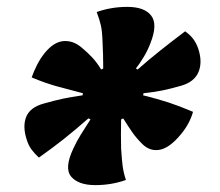

<svg xmlns="http://www.w3.org/2000/svg" viewBox="-20 -580 640 558"><path d="M350 -560Q400 -560 419.5 -534.5Q439 -509 417 -454Q409 -433 397.5 -414Q386 -395 375 -381L380 -378Q413 -407 445 -432.5Q477 -458 518 -489Q532 -479 541 -467.5Q550 -456 556 -439Q569 -400 557 -371Q545 -342 507 -331Q476 -322 451 -317Q426 -312 397 -309L396 -303Q440 -292 470.5 -282Q501 -272 541 -255Q531 -220 506 -190Q474 -151 445.5 -145Q417 -139 394 -161Q376 -179 364.5 -195.5Q353 -212 338 -236L332 -233Q331 -187 332 -148Q334 -116 336.5 -97Q339 -78 346 -57Q304 -42 257 -42Q208 -42 187 -66.5Q166 -91 193 -148Q202 -168 215 -189Q228 -210 243 -233L237 -236Q197 -201 165.5 -176Q134 -151 93 -122Q81 -133 72 -145Q63 -157 58 -173Q45 -212 56 -240Q67 -268 107 -279Q139 -288 162 -293Q185 -298 220 -303L221 -309Q178 -320 144 -329.5Q110 -339 72 -355Q78 -372 87.5 -391Q97 -410 110 -426Q136 -458 164 -460.5Q192 -463 217 -442Q234 -428 248 -413Q262 -398 274 -378L280 -381Q280 -398 279.5 -420Q279 -442 278 -458Q277 -490 273 -507Q269 -524 261 -545Q303 -560 350 -560Z"/></svg>

Font: Recursive Mn Csl St XBk
Style: Italic
Weight: 1000
Italic angle: -15°
Monospace: yes
Version: Version 1.079;hotconv 1.0.112;makeotfexe 2.5.65598; ttfautoh